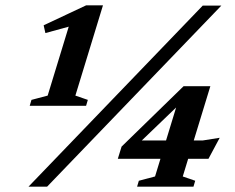

<svg xmlns="http://www.w3.org/2000/svg" viewBox="-20 -697 879 717"><path d="M158 -340 251.5 -646 268 -606 149.5 -573.5 143 -602.5 301.5 -677H364.5L261.5 -340L308 -324L301.5 -302H91L97.5 -324ZM86.5 0 737 -676H806.5L156 0ZM652.5 -344 673.5 -330 481.5 -145.5 474.5 -172.5H737.5L800.5 -182.5L758.5 -104H420L434 -149.5L665.5 -375H765.5L662.5 -38L709 -22L702.5 0H492L498.5 -22L559 -38Z"/></svg>

Font: Newsreader 16pt 16pt
Style: Bold Italic
Weight: 700
Italic angle: -17°
Version: Version 1.003